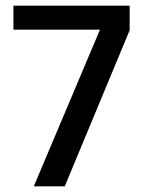

<svg xmlns="http://www.w3.org/2000/svg" viewBox="-20 -659 507 679"><path d="M209 0H99.5L333.5 -554H27.5V-639H438.5V-552Z"/></svg>

Font: Anek Kannada Medium
Style: Regular
Weight: 500
Designer: Vaishnavi Murthy, Maithili Shingre (Kannada) & Yesha Goshar (Latin)
Foundry: Ek Type
Version: Version 1.003